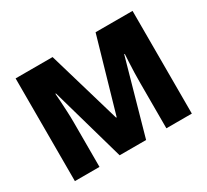

<svg xmlns="http://www.w3.org/2000/svg" viewBox="-141 -935 1249 1156"><g transform="rotate(-30 483.5 -357.0)"><path d="M388 0 242 -514H238Q240 -494 242 -460Q244 -426 246 -386.5Q248 -347 248 -310V0H77V-714H334L483 -207H487L633 -714H890V0H713V-313Q713 -347 714 -385.5Q715 -424 717 -458.5Q719 -493 720 -513H716L572 0Z"/></g></svg>

Font: Noto Sans Bengali UI Black
Style: Regular
Weight: 900
Designer: Jelle Bosma - Monotype Design Team
Foundry: Monotype Imaging Inc.
Version: Version 2.003; ttfautohint (v1.8.4.7-5d5b)